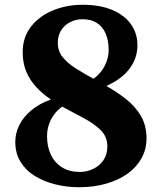

<svg xmlns="http://www.w3.org/2000/svg" viewBox="-20 -773 678 804"><path d="M311.5 11Q260.5 11 212.5 -0.8Q164.5 -12.5 126.5 -35.8Q88.5 -59 66.2 -94.8Q44 -130.5 44 -179.5Q44 -215.5 61 -249.5Q78 -283.5 111.2 -311.2Q144.5 -339 193 -356.5Q160 -378.5 133.2 -406.8Q106.5 -435 90.8 -471.2Q75 -507.5 75 -554Q75 -617 109.8 -661.5Q144.5 -706 201.8 -729.5Q259 -753 325.5 -753Q399 -753 450.2 -731.2Q501.5 -709.5 528.5 -671.2Q555.5 -633 555.5 -584Q555.5 -529.5 522.8 -485.8Q490 -442 425.5 -413Q470.5 -387.5 508.8 -357.2Q547 -327 570.2 -287.2Q593.5 -247.5 593.5 -193Q593.5 -148.5 573 -111Q552.5 -73.5 514.8 -46.2Q477 -19 425.2 -4Q373.5 11 311.5 11ZM314.5 -53Q343 -53 369.8 -65.5Q396.5 -78 413 -102Q429.5 -126 429.5 -160Q429.5 -200.5 401.8 -228Q374 -255.5 330.8 -278.2Q287.5 -301 240.5 -326.5Q221.5 -313 207.2 -294.2Q193 -275.5 185 -252.2Q177 -229 177 -202.5Q177 -159 193 -125.2Q209 -91.5 239.8 -72.2Q270.5 -53 314.5 -53ZM371.5 -443Q402 -465 418.5 -497.2Q435 -529.5 435 -564Q435 -603.5 422.5 -632.5Q410 -661.5 385.5 -677Q361 -692.5 325.5 -692.5Q298.5 -692.5 275 -681Q251.5 -669.5 236.8 -647.2Q222 -625 222 -593.5Q222 -558.5 243.2 -532.8Q264.5 -507 298.5 -485.8Q332.5 -464.5 371.5 -443Z"/></svg>

Font: Merriweather 28pt Black
Style: Regular
Weight: 900
Version: Version 2.100